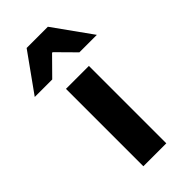

<svg xmlns="http://www.w3.org/2000/svg" viewBox="-297 -812 870 870"><g transform="rotate(-45 138.0 -376.5)"><path d="M65 0V-496H212V0ZM-61 -570 70 -753H206L337 -570H225L140 -656H136L51 -570Z"/></g></svg>

Font: Mada
Style: Bold
Weight: 700
Designer: Khaled Hosny
Version: Version 1.5